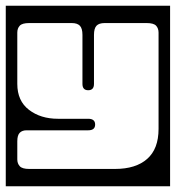

<svg xmlns="http://www.w3.org/2000/svg" viewBox="-40 -626 610 666"><path d="M-20 -606H550V20H-20ZM161 -214H266Q290 -214 290 -194Q290 -174 266 -174H52Q37 -174 28.5 -165.5Q20 -157 20 -136V-73Q20 -59 28.5 -49.5Q37 -40 61 -40H359Q431 -40 470.5 -74.8Q510 -109.5 510 -179V-513Q510 -527.5 501.5 -536.8Q493 -546 469 -546H323Q303.5 -546 294.8 -536.8Q286 -527.5 286 -505V-335Q286 -313 266 -313Q246 -313 246 -335V-505Q246 -527.5 237 -536.8Q228 -546 209 -546H61Q37 -546 28.5 -536.8Q20 -527.5 20 -513V-335Q20 -276 60.5 -245Q101 -214 161 -214Z"/></svg>

Font: Honk Rounded
Style: Regular
Weight: 400
Designer: Noopur Datye & Yesha Goshar
Foundry: Ek Type
Version: Version 1.000